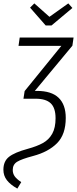

<svg xmlns="http://www.w3.org/2000/svg" viewBox="-31 -906 453 1130"><path d="M272 -756H238L146 -861L171 -886L260 -807L371 -886L395 -859ZM395 -637 174 -371H186Q272 -371 314 -330.5Q356 -290 356 -212Q356 -115 305 -63.5Q254 -12 164 12Q96 30 70 46Q44 62 44 94Q44 115 55 131Q66 147 94 166L71 204Q30 181 9.5 154.5Q-11 128 -11 93Q-11 43 22 17Q55 -9 132 -30Q187 -45 222 -64.5Q257 -84 276.5 -119Q296 -154 296 -210Q296 -271 267.5 -298Q239 -325 179 -325H107L114 -370L330 -636H78L85 -685H402Z"/></svg>

Font: Fira Sans Extra Condensed Light
Style: Italic
Weight: 300
Width: 3
Italic angle: -8°
Designer: Carrois Corporate & Edenspiekermann AG
Foundry: Carrois Corporate GbR & Edenspiekermann AG
Version: Version 4.203